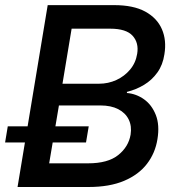

<svg xmlns="http://www.w3.org/2000/svg" viewBox="-37 -748 710 768"><path d="M33.2 0 153.8 -727.5H419.4Q496.6 -727.5 543.9 -701.7Q591.3 -675.8 610.6 -631.3Q629.9 -586.9 620.6 -530.8Q614.3 -488.3 592.5 -458Q570.8 -427.7 539.3 -408.7Q507.8 -389.6 470.7 -380.4V-376Q507.8 -373 539.1 -350.8Q570.3 -328.6 586.2 -288.3Q602.1 -248 592.8 -191.4Q584 -135.7 550.8 -92.5Q517.6 -49.3 459.5 -24.7Q401.4 0 316.9 0ZM159.7 -94.7H315.4Q394.5 -94.7 435.8 -127.7Q477.1 -160.6 485.4 -209.5Q490.7 -243.7 477.8 -270Q464.8 -296.4 436 -311.3Q407.2 -326.2 364.3 -326.2H198.7ZM212.9 -413.1H358.9Q396 -413.1 428.5 -428Q460.9 -442.9 483.4 -469.7Q505.9 -496.6 511.7 -532.7Q519 -576.7 493.4 -605Q467.8 -633.3 403.3 -633.3H249.5ZM-16.6 -178.2 -5.9 -242.7H317.9L307.1 -178.2Z"/></svg>

Font: Inter 17pt Medium
Style: Italic
Weight: 500
Italic angle: -9.3988°
Version: Version 4.001;git-66647c0bb